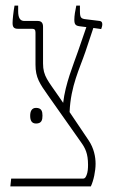

<svg xmlns="http://www.w3.org/2000/svg" viewBox="-20 -667 403 687"><path d="M17 0H305C315 -21 322 -55 322 -81C322 -106 316 -137 297 -165L229 -266C233 -360 265 -421 286 -483L314 -567L342 -563C344 -568 346 -574 346 -580C346 -586 344 -591 337 -592L288 -598C269 -600 266 -604 266 -629V-647H253C249 -628 246 -611 246 -597C246 -580 250 -575 265 -573L289 -570L259 -483C242 -434 214 -368 206 -299L193 -318C152 -378 134 -394 134 -440V-571C134 -584 129 -592 115 -592H67C52 -592 45 -603 45 -627V-647H32C28 -625 25 -597 25 -585C25 -571 29 -564 44 -564H95C104 -564 107 -560 107 -550V-436C107 -389 122 -368 153 -324L270 -158C285 -137 295 -118 295 -77C295 -64 294 -51 290 -41C287 -34 285 -28 277 -28H20ZM88 -253C88 -238 92 -225 109 -225C129 -225 132 -238 132 -253C132 -268 129 -281 109 -281C93 -281 88 -268 88 -253Z"/></svg>

Font: Noto Serif Hebrew ExtraCondensed Thin
Style: Regular
Weight: 100
Width: 2
Designer: Monotype Design Team
Foundry: Monotype Imaging Inc.
Version: Version 2.004